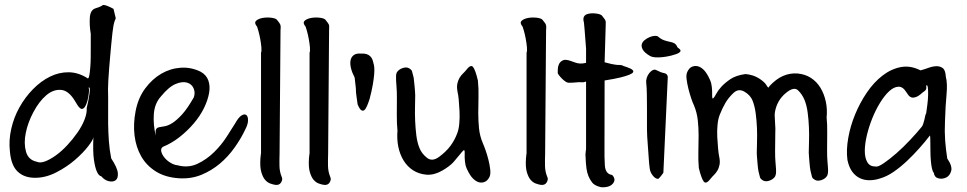

<svg xmlns="http://www.w3.org/2000/svg" viewBox="-20 -738 3969 788"><path d="M455.1 -663.1Q452.1 -656.2 450 -649.9Q447.8 -643.6 445.6 -632.1Q443.4 -620.6 441.4 -602.8Q439.5 -585 436.5 -554.7Q434.6 -535.6 432.4 -509.8Q430.2 -483.9 428 -457.8Q425.8 -431.6 424.6 -408.4Q423.3 -385.3 423.3 -372.6Q424.3 -336.4 423.8 -301.8Q423.3 -267.1 423.8 -231.4Q424.3 -195.8 426.8 -159.9Q429.2 -124 436.5 -87.9Q461.9 -49.3 463.6 -27.6Q465.3 -5.9 454.3 2Q443.4 9.8 426.3 5.6Q409.2 1.5 396 -14.2Q385.3 -16.1 377.4 -34.2Q370.1 -50.3 365.5 -82.3Q360.8 -114.3 363.3 -175.8Q363.3 -165.5 342.3 -138.2Q321.3 -110.8 287.4 -81.5Q253.4 -52.2 210.4 -30.3Q167.5 -8.3 124 -8.3Q78.6 -8.3 51.8 -34.4Q24.9 -60.5 20.5 -118.7Q15.6 -162.1 26.1 -209Q36.6 -255.9 59.8 -297.4Q83 -338.9 115.2 -371.8Q147.5 -404.8 184.8 -423.3Q222.2 -441.9 262.2 -441.4Q302.2 -440.9 340.8 -416Q344.7 -417 346.9 -430.2Q349.1 -443.4 350.6 -462.2Q352.1 -481 352.3 -502.9Q352.5 -524.9 352.5 -545.2Q352.5 -565.4 352.5 -580.1Q352.5 -594.7 352.5 -599.1Q346.7 -633.3 348.6 -665.3Q350.6 -697.3 372.1 -703.9Q393.6 -710.4 400.6 -716.3Q407.7 -722.2 445.8 -701.7ZM342.8 -377.4Q344.7 -377.4 345.2 -371.6Q345.7 -365.7 344.7 -357.2Q343.8 -348.6 342.3 -339.6Q340.8 -330.6 338.4 -322.3Q331.1 -299.8 324 -294.2Q316.9 -288.6 310.8 -292.5Q304.7 -296.4 299.1 -304.9Q293.5 -313.5 289.6 -320.3Q262.7 -366.7 230.5 -369.1Q198.2 -371.6 169.2 -346.4Q140.1 -321.3 117.2 -278.1Q94.2 -234.9 85.7 -192.1Q77.1 -149.4 86.7 -115.5Q96.2 -81.5 130.9 -74.2Q144.5 -67.9 165.3 -75.7Q186 -83.5 209.7 -100.6Q233.4 -117.7 256.1 -142.1Q278.8 -166.5 297.6 -193.4Q316.4 -220.2 326.9 -247.1Q337.4 -273.9 335.9 -294.9Q339.4 -308.6 342.5 -324.7Q345.7 -340.8 347.4 -354.2Q349.1 -367.7 348.4 -374.5Q347.7 -381.3 342.8 -377.4Z M536.6 -282.2Q546.9 -335.9 575.7 -374.8Q604.5 -413.6 641.6 -435.3Q678.7 -457 721.2 -460Q763.7 -462.9 802.2 -444.3Q826.2 -431.6 834.7 -408.7Q843.3 -385.7 838.1 -356.2Q833 -326.7 816.9 -293.9Q800.8 -261.2 774.9 -231Q749 -200.7 717 -175.5Q685.1 -150.4 648.4 -135.3Q639.2 -128.9 641.8 -116.7Q644.5 -104.5 654.3 -92Q664.1 -79.6 679.2 -70.3Q694.3 -61 709 -59.6Q752.4 -47.9 790.3 -65.7Q828.1 -83.5 858.9 -113.8Q889.6 -144 911.4 -178.5Q933.1 -212.9 945.3 -231.9Q959.5 -257.3 971.7 -264.4Q983.9 -271.5 991 -265.9Q998 -260.3 998 -244.4Q998 -228.5 986.8 -207Q969.2 -169.4 942.6 -132.1Q916 -94.7 882.1 -66.2Q848.1 -37.6 806.4 -20.5Q764.6 -3.4 715.3 -6.3Q659.2 -9.8 620.4 -33.9Q581.5 -58.1 559.8 -95.9Q538.1 -133.8 532.2 -181.9Q526.4 -230 536.6 -282.2ZM619.1 -181.6Q617.2 -200.7 620.6 -207.3Q624 -213.9 632.6 -215.8Q641.1 -217.8 655 -219.7Q668.9 -221.7 686.8 -232.7Q704.6 -243.7 726.8 -267.8Q749 -292 775.4 -338.4Q782.2 -357.4 774.7 -375.2Q767.1 -393.1 747.8 -398.9Q728.5 -404.8 700.7 -393.3Q672.9 -381.8 640.1 -341.8Q614.3 -313 611.3 -269.3Q608.4 -225.6 619.1 -181.6Z M1127.4 -107.4Q1126.5 -80.1 1127 -56.4Q1127.4 -32.7 1136.7 -10.7Q1141.1 -1.5 1133.5 11Q1126 23.4 1108.4 20.5Q1099.6 19 1088.4 14.9Q1077.1 10.7 1067.9 0Q1058.6 -10.7 1052.5 -31.5Q1046.4 -52.2 1048.8 -87.9Q1050.3 -106.4 1050.8 -106.9Q1051.3 -107.4 1051.3 -106.7Q1051.3 -106 1051.3 -113.5Q1051.3 -121.1 1051.3 -154.8V-522Q1054.2 -527.8 1052.7 -544.2Q1051.3 -560.5 1047.9 -578.9Q1044.4 -597.2 1040.3 -611.8Q1036.1 -626.5 1035.2 -628.4Q1022 -644 1031 -652.6Q1040 -661.1 1057.4 -664.3Q1074.7 -667.5 1092.8 -665.3Q1110.8 -663.1 1116.2 -657.2Q1122.1 -649.4 1125 -646Q1127.9 -642.6 1129.6 -638.9Q1131.3 -635.3 1131.8 -629.9Q1132.3 -624.5 1131.3 -613.8Z M1326.7 -107.4Q1325.7 -80.1 1326.2 -56.4Q1326.7 -32.7 1335.9 -10.7Q1340.3 -1.5 1332.8 11Q1325.2 23.4 1307.6 20.5Q1298.8 19 1287.6 14.9Q1276.4 10.7 1267.1 0Q1257.8 -10.7 1251.7 -31.5Q1245.6 -52.2 1248 -87.9Q1249.5 -106.4 1250 -106.9Q1250.5 -107.4 1250.5 -106.7Q1250.5 -106 1250.5 -113.5Q1250.5 -121.1 1250.5 -154.8V-522Q1253.4 -527.8 1252 -544.2Q1250.5 -560.5 1247.1 -578.9Q1243.7 -597.2 1239.5 -611.8Q1235.4 -626.5 1234.4 -628.4Q1221.2 -644 1230.2 -652.6Q1239.3 -661.1 1256.6 -664.3Q1273.9 -667.5 1292 -665.3Q1310.1 -663.1 1315.4 -657.2Q1321.3 -649.4 1324.2 -646Q1327.1 -642.6 1328.9 -638.9Q1330.6 -635.3 1331.1 -629.9Q1331.5 -624.5 1330.6 -613.8Z M1497.1 -332.5Q1492.2 -316.9 1486.8 -304.2Q1481.4 -291.5 1475.6 -286.4Q1469.7 -281.2 1462.6 -285.9Q1455.6 -290.5 1447.8 -309.6Q1445.8 -322.3 1444.8 -330.1Q1443.8 -337.9 1442.9 -344.2Q1441.9 -350.6 1441.2 -357.7Q1440.4 -364.7 1440.4 -376.5L1435.5 -419.9Q1425.3 -439 1420.7 -457.5Q1416 -476.1 1418.7 -490Q1421.4 -503.9 1431.6 -511.7Q1441.9 -519.5 1461.4 -518.1Q1475.1 -519 1484.6 -515.9Q1494.1 -512.7 1500 -506.6Q1505.9 -500.5 1508.5 -493.4Q1511.2 -486.3 1512.2 -480.5Q1515.1 -472.7 1516.1 -461.2Q1517.1 -449.7 1515.6 -432.1Q1514.2 -414.6 1510 -390.4Q1505.9 -366.2 1497.1 -332.5Z M1611.3 -202.1Q1608.4 -229.5 1608.6 -265.1Q1608.9 -300.8 1608.9 -338.4Q1608.9 -364.3 1607.4 -381.1Q1606 -397.9 1605.5 -409.2Q1605 -420.4 1605.5 -428Q1606 -435.5 1608.9 -441.4Q1616.7 -453.1 1632.1 -458.5Q1647.5 -463.9 1658.7 -458Q1663.6 -455.1 1666.5 -452.4Q1669.4 -449.7 1670.9 -445.6Q1672.4 -441.4 1673.6 -435.5Q1674.8 -429.7 1677.7 -419.4Q1678.2 -414.6 1679.4 -404.5Q1680.7 -394.5 1681.6 -383.5Q1682.6 -372.6 1683.3 -362.5Q1684.1 -352.5 1684.1 -346.7Q1684.1 -328.1 1683.3 -300.3Q1682.6 -272.5 1683.8 -242.2Q1685.1 -211.9 1688.7 -182.4Q1692.4 -152.8 1701.7 -130.1Q1710.9 -107.4 1732.4 -90.3Q1753.9 -73.2 1782.5 -94.5Q1811 -115.7 1828.4 -138.9Q1845.7 -162.1 1856 -189.5Q1862.8 -206.1 1865 -231Q1867.2 -255.9 1866 -280.8Q1864.7 -305.7 1862.8 -327.6Q1860.8 -349.6 1858.4 -357.9Q1854 -379.9 1856.9 -394Q1859.9 -408.2 1866 -418.5Q1872.1 -428.7 1879.6 -435.8Q1887.2 -442.9 1892.6 -449.7Q1911.6 -475.1 1921.4 -463.1Q1931.2 -451.2 1941.4 -407.2Q1944.8 -373.5 1943.8 -340.1Q1942.9 -306.6 1942.9 -274.2Q1942.9 -241.7 1946 -210.7Q1949.2 -179.7 1961.4 -150.9Q1966.3 -140.1 1972.9 -121.3Q1979.5 -102.5 1984.6 -82.3Q1989.7 -62 1991.9 -43Q1994.1 -23.9 1989.3 -12.7Q1982.4 1.5 1972.7 6.8Q1962.9 12.2 1951.9 11.2Q1940.9 10.3 1929.7 2Q1918.5 -6.3 1910.2 -19Q1904.3 -26.9 1895 -47.1Q1885.7 -67.4 1887.2 -111.8Q1887.2 -125 1882.3 -120.8Q1877.4 -116.7 1867.4 -104Q1857.4 -91.3 1841.8 -73.5Q1826.2 -55.7 1794.2 -37.4Q1762.2 -19 1730.5 -21Q1698.7 -23.9 1675 -39.3Q1651.4 -54.7 1636.2 -79.6Q1621.1 -104.5 1614.7 -135.7Q1608.4 -167 1611.3 -202.1Z M2217.3 -107.4Q2216.3 -80.1 2216.8 -56.4Q2217.3 -32.7 2226.6 -10.7Q2231 -1.5 2223.4 11Q2215.8 23.4 2198.2 20.5Q2189.5 19 2178.2 14.9Q2167 10.7 2157.7 0Q2148.4 -10.7 2142.3 -31.5Q2136.2 -52.2 2138.7 -87.9Q2140.1 -106.4 2140.6 -106.9Q2141.1 -107.4 2141.1 -106.7Q2141.1 -106 2141.1 -113.5Q2141.1 -121.1 2141.1 -154.8V-522Q2144 -527.8 2142.6 -544.2Q2141.1 -560.5 2137.7 -578.9Q2134.3 -597.2 2130.1 -611.8Q2126 -626.5 2125 -628.4Q2111.8 -644 2120.8 -652.6Q2129.9 -661.1 2147.2 -664.3Q2164.6 -667.5 2182.6 -665.3Q2200.7 -663.1 2206.1 -657.2Q2211.9 -649.4 2214.8 -646Q2217.8 -642.6 2219.5 -638.9Q2221.2 -635.3 2221.7 -629.9Q2222.2 -624.5 2221.2 -613.8Z M2385.3 -403.3Q2375.5 -399.4 2366.2 -400.4Q2356.9 -401.4 2345 -399.9Q2333 -398.4 2313.5 -398.4Q2308.1 -398.4 2300.8 -403.3Q2293.5 -408.2 2286.4 -415.3Q2279.3 -422.4 2274.2 -429.2Q2269 -436 2269 -438.5Q2269 -442.9 2269.3 -454.1Q2269.5 -465.3 2274.4 -475.3Q2279.3 -485.4 2290.5 -490.5Q2301.8 -495.6 2323.7 -487.3Q2333 -484.4 2341.3 -481.2Q2349.6 -478 2360.1 -477.3Q2370.6 -476.6 2385.3 -480V-538.6Q2377.4 -643.6 2376.5 -646Q2372.1 -660.6 2376.7 -669.7Q2381.3 -678.7 2395.3 -681.6Q2409.2 -684.6 2427 -682.4Q2444.8 -680.2 2450.7 -673.8Q2455.6 -666.5 2458.7 -663.1Q2461.9 -659.7 2463.9 -655.8Q2465.8 -651.9 2466.1 -646.7Q2466.3 -641.6 2465.8 -630.4L2461.4 -482.4Q2479 -477.5 2489.7 -475.3Q2500.5 -473.1 2506.6 -472.4Q2512.7 -471.7 2515.6 -471.4Q2518.6 -471.2 2521.2 -471.4Q2523.9 -471.7 2526.6 -471.2Q2529.3 -470.7 2535.6 -469.2Q2535.2 -468.3 2540.5 -466.6Q2545.9 -464.8 2553.2 -462.4Q2560.5 -460 2567.6 -456.5Q2574.7 -453.1 2577.6 -449.2Q2580.6 -445.3 2577.9 -440.9Q2575.2 -436.5 2562.5 -431.2Q2549.8 -425.8 2525.6 -419.9Q2501.5 -414.1 2461.4 -407.7L2460.9 -124.5Q2460.4 -96.7 2462.4 -60.1Q2464.4 -23.4 2492.2 -20Q2509.8 -2 2495.4 15.4Q2481 32.7 2446.3 30.3Q2419.9 23.9 2410.2 11Q2400.4 -2 2395 -15.4Q2389.6 -28.8 2387 -46.1Q2384.3 -63.5 2382.8 -104.5Q2384.3 -123.5 2384.8 -124Q2385.3 -124.5 2385.3 -123.8Q2385.3 -123 2385.3 -130.6Q2385.3 -138.2 2385.3 -171.4Z M2635.3 -206.1Q2635.3 -213.4 2635.3 -237.5Q2635.3 -261.7 2635.3 -291Q2635.3 -320.3 2634.8 -350.1Q2634.3 -379.9 2632.3 -397.5Q2630.9 -407.7 2634.5 -418.9Q2638.2 -430.2 2644.8 -438.2Q2651.4 -446.3 2658.9 -450.2Q2666.5 -454.1 2673.8 -450.2Q2691.9 -440.4 2705.6 -438Q2719.2 -435.5 2720.7 -422.4L2702.6 -29.3Q2702.1 -28.3 2699 -23.9Q2695.8 -19.5 2692.1 -14.9Q2688.5 -10.3 2685.3 -7.1Q2682.1 -3.9 2680.7 -3.9Q2669.9 -3.9 2658.9 -17.8Q2647.9 -31.7 2646.5 -47.4Q2644 -64 2642.6 -87.9Q2641.1 -111.8 2639.2 -135.3Q2637.2 -158.7 2636.2 -178Q2635.3 -197.3 2635.3 -206.1ZM2647 -508.8Q2625.5 -521.5 2618.4 -533.9Q2611.3 -546.4 2614 -556.4Q2616.7 -566.4 2626 -573.7Q2635.3 -581.1 2646.2 -585.7Q2657.2 -590.3 2667 -590.8Q2676.8 -591.3 2680.7 -587.9Q2693.8 -576.7 2706.3 -572.5Q2718.8 -568.4 2729.2 -566.4Q2739.7 -564.5 2747.3 -560.5Q2754.9 -556.6 2760.3 -544.4Q2761.2 -542.5 2766.4 -539.1Q2771.5 -535.6 2772.9 -531.2Q2774.4 -526.9 2766.8 -521.5Q2759.3 -516.1 2734.9 -509.8Q2727.5 -507.8 2716.3 -505.9Q2705.1 -503.9 2691.9 -502.9Q2678.7 -502 2667 -502.9Q2655.3 -503.9 2647 -508.8Z M3137.7 -384.3Q3165.5 -414.1 3193.6 -426.3Q3221.7 -438.5 3252.4 -436.5Q3284.7 -433.6 3308.3 -418.2Q3332 -402.8 3347.2 -377.9Q3362.3 -353 3369.1 -321.8Q3376 -290.5 3372.6 -255.9Q3375.5 -228.5 3375 -192.6Q3374.5 -156.7 3374.5 -119.6Q3374.5 -92.8 3376 -76.2Q3377.4 -59.6 3378.2 -48.6Q3378.9 -37.6 3378.2 -29.8Q3377.4 -22 3374.5 -16.1Q3367.2 -4.4 3351.6 1Q3335.9 6.3 3325.2 0.5Q3320.3 -2.4 3317.4 -4.9Q3314.5 -7.3 3312.7 -11.7Q3311 -16.1 3310.1 -22.2Q3309.1 -28.3 3306.2 -38.1Q3305.2 -43 3304 -52.7Q3302.7 -62.5 3302 -73.7Q3301.3 -85 3300.3 -95.2Q3299.3 -105.5 3299.3 -111.3Q3299.3 -129.4 3300.3 -157Q3301.3 -184.6 3300 -215.1Q3298.8 -245.6 3294.9 -275.4Q3291 -305.2 3282 -327.6Q3272.9 -350.1 3255.4 -367.2Q3237.8 -384.3 3203.4 -354.7Q3168.9 -325.2 3160.6 -278.8Q3158.7 -267.1 3159.7 -258.8Q3160.6 -250.5 3162.1 -212.4Q3162.6 -225.6 3161.9 -190.2Q3161.1 -154.8 3161.1 -117.2Q3161.1 -90.8 3162.6 -74Q3164.1 -57.1 3164.8 -45.9Q3165.5 -34.7 3164.8 -27.1Q3164.1 -19.5 3161.1 -13.7Q3153.8 -2.4 3138.4 3.2Q3123 8.8 3111.8 2.9Q3106.9 0 3104 -2.7Q3101.1 -5.4 3099.4 -9.5Q3097.7 -13.7 3096.7 -20Q3095.7 -26.4 3092.8 -35.6Q3091.8 -40.5 3090.6 -50.5Q3089.4 -60.5 3088.6 -71.5Q3087.9 -82.5 3086.9 -92.8Q3085.9 -103 3085.9 -109.4Q3085.9 -127.4 3086.9 -155Q3087.9 -182.6 3086.7 -212.9Q3085.4 -243.2 3081.5 -272.9Q3077.6 -302.7 3068.6 -325.2Q3059.6 -347.7 3035.2 -361.8Q3010.7 -376 2990 -356.2Q2969.2 -336.4 2956.8 -314.9Q2944.3 -293.5 2933.6 -266.1Q2927.2 -250 2924.8 -224.9Q2922.4 -199.7 2923.8 -175Q2925.3 -150.4 2927.2 -128.4Q2929.2 -106.4 2931.2 -97.7Q2936 -76.2 2933.1 -61.8Q2930.2 -47.4 2923.8 -37.1Q2917.5 -26.9 2910.2 -19.8Q2902.8 -12.7 2897.5 -5.9Q2878.4 19.5 2868.7 7.6Q2858.9 -4.4 2848.1 -48.3Q2845.2 -82 2846.2 -115.5Q2847.2 -148.9 2847.2 -181.4Q2847.2 -213.9 2843.8 -244.9Q2840.3 -275.9 2828.6 -304.7Q2823.2 -315.4 2816.9 -334.2Q2810.5 -353 2805.4 -373.5Q2800.3 -394 2797.9 -412.8Q2795.4 -431.6 2800.8 -442.9Q2807.6 -457.5 2817.1 -462.6Q2826.7 -467.8 2837.9 -467Q2849.1 -466.3 2860.4 -458Q2871.6 -449.7 2879.9 -436.5Q2885.7 -428.7 2894.8 -408.4Q2903.8 -388.2 2902.8 -344.2Q2902.8 -330.6 2907.5 -334.7Q2912.1 -338.9 2919.2 -352.5Q2926.3 -366.2 2940.4 -381.8Q2954.6 -397.5 2977.5 -413.1Q3000.5 -428.7 3039.6 -434.1Q3071.8 -431.2 3095.5 -416Q3119.1 -400.9 3126.7 -386.7Q3134.3 -372.6 3137.7 -384.3Z M3458 -81.5Q3452.6 -122.1 3461.2 -171.1Q3469.7 -220.2 3489.3 -267.8Q3508.8 -315.4 3537.4 -357.7Q3565.9 -399.9 3601.6 -427.5Q3637.2 -455.1 3677 -462.6Q3716.8 -470.2 3757.8 -449.2Q3772.9 -453.1 3790.3 -459.5Q3807.6 -465.8 3822.8 -466.3Q3837.9 -466.8 3849.1 -458.5Q3860.4 -450.2 3861.8 -423.3Q3869.1 -396 3864.7 -349.9Q3860.4 -303.7 3858.4 -241.2Q3856.4 -197.3 3859.1 -161.1Q3861.8 -125 3867.7 -87.4Q3889.2 -56.2 3883.8 -36.4Q3878.4 -16.6 3863 -9.3Q3847.7 -2 3831.3 -6.1Q3814.9 -10.3 3812.5 -28.8Q3807.6 -33.7 3804.7 -47.4Q3801.8 -61 3800.3 -79.1Q3798.8 -97.2 3798.6 -115.7Q3798.3 -134.3 3798.3 -149.4Q3798.3 -164.6 3797.9 -173.8Q3797.4 -183.1 3795.9 -181.2Q3776.9 -156.2 3752.9 -129.4Q3729 -102.5 3702.6 -77.6Q3676.3 -52.7 3648.2 -33.2Q3620.1 -13.7 3591.3 -5.4Q3570.3 1.5 3549.1 1.7Q3527.8 2 3509.5 -6.6Q3491.2 -15.1 3477.8 -33.2Q3464.4 -51.3 3458 -81.5ZM3781.2 -387.2Q3782.2 -378.9 3781.7 -375.5Q3781.2 -372.1 3779.5 -369.4Q3777.8 -366.7 3774.7 -364.3Q3771.5 -361.8 3766.1 -357.9Q3749.5 -342.8 3738.3 -339.4Q3727.1 -335.9 3720.2 -338.4Q3713.4 -340.8 3708.7 -346.9Q3704.1 -353 3699.2 -360.4Q3685.1 -383.3 3666.5 -382.1Q3647.9 -380.9 3629.2 -363.5Q3610.4 -346.2 3592 -316.4Q3573.7 -286.6 3559.8 -252Q3545.9 -217.3 3537.6 -182.1Q3529.3 -147 3529.3 -118.4Q3529.3 -89.8 3539.8 -72Q3550.3 -54.2 3573.7 -54.7Q3583 -51.8 3606.7 -67.9Q3630.4 -84 3659.2 -109.1Q3688 -134.3 3715.8 -164.1Q3743.7 -193.8 3762.7 -217.3Q3766.1 -221.2 3768.8 -229Q3771.5 -236.8 3773.7 -246.1Q3775.9 -255.4 3777.3 -262.7Q3778.8 -270 3781.2 -272.9Q3783.2 -286.6 3785.9 -307.4Q3788.6 -328.1 3789.1 -347.4Q3789.6 -366.7 3788.1 -378.7Q3786.6 -390.6 3781.2 -387.2Z"/></svg>

Font: AKL 022
Style: Regular
Weight: 400
Designer: AKL
Foundry: AKL
Version: Version 2.053;August 19, 2024;FontCreator 13.0.0.2675 64-bit